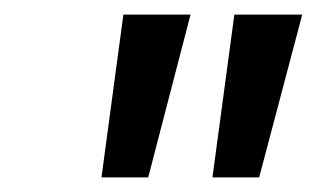

<svg xmlns="http://www.w3.org/2000/svg" viewBox="-20 -602 434 263"><path d="M149 -582 119 -359H183L241 -582ZM301 -582 271 -359H335L394 -582Z"/></svg>

Font: Lisu Bosa
Style: Italic
Weight: 400
Italic angle: -19°
Designer: David Morse, Annie Olsen, Victor Gaultney, Frank Grießhammer (Latin)
Foundry: SIL International
Version: Version 2.000